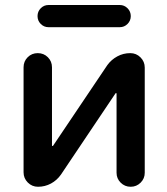

<svg xmlns="http://www.w3.org/2000/svg" viewBox="-20 -753 654 752"><path d="M169.9 -646.5Q152.3 -646.5 139.6 -659.2Q127 -671.9 127 -689.9Q127 -708 139.6 -720.7Q152.3 -733.4 169.9 -733.4H449.2Q466.8 -733.4 479.5 -720.7Q492.2 -708 492.2 -689.9Q492.2 -671.9 479.5 -659.2Q466.8 -646.5 449.2 -646.5ZM436.5 -386.7Q436.5 -387.7 435.1 -388.2Q433.6 -388.7 432.6 -387.7L218.8 -69.3Q203.1 -46.9 179.7 -34.2Q156.2 -21.5 128.9 -21.5Q105.5 -21.5 88.9 -38.1Q72.3 -54.7 72.3 -78.1V-489.3Q72.3 -512.7 88.4 -528.8Q104.5 -544.9 127.9 -544.9Q151.4 -544.9 167.5 -528.8Q183.6 -512.7 183.6 -489.3V-183.6Q183.6 -181.6 185.1 -181.2Q186.5 -180.7 187.5 -181.6L400.4 -498Q416 -519.5 439.5 -532.2Q462.9 -544.9 490.2 -544.9Q513.7 -544.9 530.3 -528.3Q546.9 -511.7 546.9 -488.3V-76.2Q546.9 -53.7 530.8 -37.6Q514.6 -21.5 491.7 -21.5Q468.8 -21.5 452.6 -37.6Q436.5 -53.7 436.5 -76.2Z"/></svg>

Font: Gen Jyuu Gothic Medium
Style: Regular
Weight: 500
Designer: [Source Han Sans]
Ryoko NISHIZUKA  (kana & ideographs); Paul D. Hunt (Latin, Greek & Cyrillic); Wenlong ZHANG  (bopomofo
Version: Version 1.002.20150607